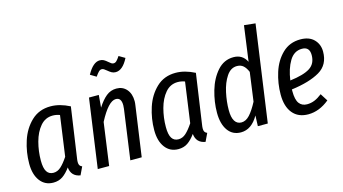

<svg xmlns="http://www.w3.org/2000/svg" viewBox="-86 -1089 2535 1418"><g transform="rotate(-15 1182.0 -380.0)"><path d="M443 -499 388 -119Q385 -101 385 -88Q385 -73 390 -64Q395 -55 409 -49L380 12Q311 1 304 -69Q275 -29 245 -8.5Q215 12 174 12Q110 12 73 -37Q36 -86 36 -169Q36 -257 63.5 -341.5Q91 -426 150 -482Q209 -538 297 -538Q367 -538 443 -499ZM125 -169Q125 -111 142 -84.5Q159 -58 193 -58Q224 -58 250 -81.5Q276 -105 306 -150L349 -458Q322 -468 295 -468Q238 -468 200 -423.5Q162 -379 143.5 -310Q125 -241 125 -169Z M908 -414Q908 -399 905 -381L851 0H764L817 -380Q819 -400 819 -407Q819 -465 777 -465Q720 -465 647 -325L602 0H515L589 -527H664L656 -432Q689 -484 723 -511.5Q757 -539 801 -539Q849 -539 878.5 -505Q908 -471 908 -414ZM770 -685Q758 -695 750 -700Q742 -705 733 -705Q721 -705 710 -694Q699 -683 684 -661L639 -688Q685 -772 736 -772Q754 -772 766.5 -765Q779 -758 795 -744Q806 -734 814 -729Q822 -724 831 -724Q843 -724 853.5 -734Q864 -744 879 -767L925 -740Q883 -657 829 -657Q812 -657 798.5 -664.5Q785 -672 770 -685Z M1399 -499 1344 -119Q1341 -101 1341 -88Q1341 -73 1346 -64Q1351 -55 1365 -49L1336 12Q1267 1 1260 -69Q1231 -29 1201 -8.5Q1171 12 1130 12Q1066 12 1029 -37Q992 -86 992 -169Q992 -257 1019.5 -341.5Q1047 -426 1106 -482Q1165 -538 1253 -538Q1323 -538 1399 -499ZM1081 -169Q1081 -111 1098 -84.5Q1115 -58 1149 -58Q1180 -58 1206 -81.5Q1232 -105 1262 -150L1305 -458Q1278 -468 1251 -468Q1194 -468 1156 -423.5Q1118 -379 1099.5 -310Q1081 -241 1081 -169Z M1919 -738 1815 0H1739L1742 -81Q1689 12 1608 12Q1544 12 1508.5 -38Q1473 -88 1473 -173Q1473 -256 1497.5 -340.5Q1522 -425 1572.5 -482Q1623 -539 1696 -539Q1765 -539 1796 -477L1833 -747ZM1562 -170Q1562 -114 1579.5 -86Q1597 -58 1630 -58Q1664 -58 1693.5 -90Q1723 -122 1755 -183L1785 -403Q1771 -436 1752 -452.5Q1733 -469 1704 -469Q1656 -469 1624 -421Q1592 -373 1577 -303.5Q1562 -234 1562 -170Z M2052 -197V-183Q2052 -118 2073 -90Q2094 -62 2133 -62Q2163 -62 2190 -73Q2217 -84 2248 -108L2284 -51Q2207 12 2123 12Q2046 12 2004 -39Q1962 -90 1962 -181Q1962 -267 1988 -349Q2014 -431 2069.5 -484.5Q2125 -538 2207 -538Q2274 -538 2310.5 -501Q2347 -464 2347 -408Q2347 -307 2268.5 -261Q2190 -215 2052 -197ZM2058 -264Q2163 -277 2211 -308Q2259 -339 2259 -405Q2259 -468 2201 -468Q2140 -468 2105 -409.5Q2070 -351 2058 -264Z"/></g></svg>

Font: Fira Sans Extra Condensed
Style: Italic
Weight: 400
Width: 3
Italic angle: -8°
Designer: Carrois Corporate & Edenspiekermann AG
Foundry: Carrois Corporate GbR & Edenspiekermann AG
Version: Version 4.203